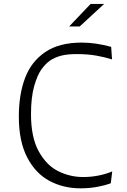

<svg xmlns="http://www.w3.org/2000/svg" viewBox="-20 -962 660 994"><path d="M555.5 -719.5 560 -654.5Q525.5 -665.5 480.2 -673.8Q435 -682 377 -682Q326 -682 293.8 -673Q261.5 -664 238.5 -648L236 -646Q215.5 -631.5 194.5 -602.8Q173.5 -574 157 -516.2Q140.5 -458.5 140.5 -370.5Q140.5 -250.5 180.8 -178Q221 -105.5 282 -75.5Q343 -45.5 410.5 -45.5Q451.5 -45.5 490.2 -53.2Q529 -61 561 -74.5L553.5 -13.5L550.5 -12Q525 -2.5 484 5.2Q443 13 397 13Q309 13 237 -25Q165 -63 121.2 -146.2Q77.5 -229.5 77.5 -358.5Q77.5 -473 109.8 -558.2Q142 -643.5 214.2 -692.5Q286.5 -741.5 403 -741.5Q475 -741.5 555.5 -719.5ZM392.5 -825 519 -941.5H449L338 -825Z"/></svg>

Font: Monaspace Argon Var
Style: Regular
Weight: 400
Designer: Riley Cran and the Lettermatic Team
Version: Version 1.000 (Monaspace Argon Var)